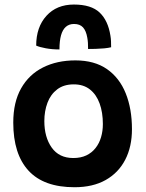

<svg xmlns="http://www.w3.org/2000/svg" viewBox="-20 -792 626 825"><path d="M300 12.5Q168 12.5 102.5 -58.8Q37 -130 37 -265Q37 -353 70.8 -412.5Q104.5 -472 164.8 -502.2Q225 -532.5 304 -532.5Q386 -532.5 439.8 -495Q493.5 -457.5 520.2 -391Q547 -324.5 547 -237Q547 -161.5 518 -105.5Q489 -49.5 434 -18.5Q379 12.5 300 12.5ZM295 -113Q327 -113 350.8 -124.2Q374.5 -135.5 390.5 -155.8Q406.5 -176 414.2 -202.5Q422 -229 422 -259Q422 -309 408 -347.5Q394 -386 366.2 -407.8Q338.5 -429.5 297 -429.5Q254 -429.5 225.8 -408Q197.5 -386.5 184 -350.5Q170.5 -314.5 170.5 -272Q170.5 -202.5 202.2 -157.8Q234 -113 295 -113ZM135.5 -596Q135.5 -675.5 179.5 -724Q223.5 -772.5 297.5 -772.5Q372 -772.5 408.2 -738Q444.5 -703.5 454.5 -638.5Q456.5 -627 457 -615Q457.5 -603 457.5 -589Q446 -586 427.8 -584.2Q409.5 -582.5 390.8 -582Q372 -581.5 358.5 -581.5Q358.5 -595.5 357.8 -607.8Q357 -620 355 -630.5Q350 -659.5 336.8 -674.2Q323.5 -689 298 -689Q277 -689 263 -676.8Q249 -664.5 242.2 -640.2Q235.5 -616 235.5 -579.5Q204 -579.5 177 -584.5Q150 -589.5 135.5 -596Z"/></svg>

Font: Grandstander Thin SemiBold
Style: Regular
Weight: 600
Version: Version 1.200